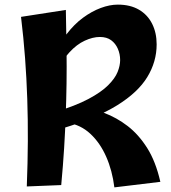

<svg xmlns="http://www.w3.org/2000/svg" viewBox="-20 -801 742 831"><path d="M249 -245 218 -316Q307 -343 362.5 -372.5Q418 -402 448 -432Q478 -462 489 -489.5Q500 -517 500 -541Q500 -567 490 -590Q480 -613 461 -627Q442 -641 412 -641Q382 -641 347 -625Q312 -609 280.5 -574.5Q249 -540 229 -487L215 -556Q236 -611 268.5 -653.5Q301 -696 339 -724Q377 -752 416 -766.5Q455 -781 490 -781Q544 -781 581.5 -759Q619 -737 638.5 -698Q658 -659 658 -609Q658 -534 617.5 -467.5Q577 -401 487.5 -345.5Q398 -290 249 -245ZM96 6Q100 -97 100.5 -190.5Q101 -284 98 -373Q95 -462 88.5 -549.5Q82 -637 71 -728L265 -758Q267 -665 268 -587.5Q269 -510 268 -440Q267 -370 264.5 -301.5Q262 -233 257.5 -159.5Q253 -86 245 0ZM475 10Q466 -63 439.5 -123Q413 -183 371 -222Q329 -261 272 -270L321 -344Q376 -333 430.5 -312.5Q485 -292 532.5 -255.5Q580 -219 617 -160.5Q654 -102 674 -14Z"/></svg>

Font: Marhey Medium
Style: Regular
Weight: 500
Designer: Nur Syamsi & Bustanul Arifin
Foundry: Namelatype
Version: Version 1.000